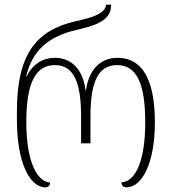

<svg xmlns="http://www.w3.org/2000/svg" viewBox="-20 -790 731 817"><path d="M173 7C186 7 193 -1 193 -13C128 -19 92 -124 92 -269C92 -430 127 -513 214 -513C294 -513 325 -439 325 -296V-180H365V-296C365 -438 396 -513 478 -513C563 -513 598 -432 598 -269C598 -125 565 -19 497 -14C497 -2 503 7 518 7C587 7 639 -101 639 -269C639 -456 583 -544 480 -544C416 -544 359 -503 346 -406H344C332 -503 277 -544 213 -544C165 -544 120 -520 93 -464H91C116 -571 182 -634 303 -662C400 -684 453 -707 453 -770H432C426 -729 366 -714 303 -700C135 -662 52 -560 52 -318V-279C52 -102 105 7 173 7Z"/></svg>

Font: Noto Serif Georgian Condensed ExtraLight
Style: Regular
Weight: 200
Width: 3
Designer: Monotype Design Team, Akaki Razmadze
Foundry: Google LLC
Version: Version 2.003